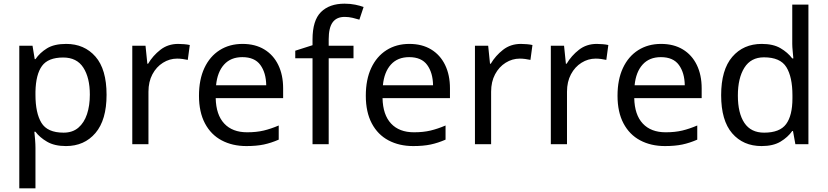

<svg xmlns="http://www.w3.org/2000/svg" viewBox="-20 -785 4505 1045"><path d="M340 -546Q439 -546 499.5 -477Q560 -408 560 -269Q560 -132 499.5 -61Q439 10 339 10Q277 10 236.5 -13.5Q196 -37 173 -68H167Q169 -51 171 -25Q173 1 173 20V240H85V-536H157L169 -463H173Q197 -498 236 -522Q275 -546 340 -546ZM324 -472Q242 -472 208.5 -426Q175 -380 173 -286V-269Q173 -170 205.5 -116.5Q238 -63 326 -63Q375 -63 406.5 -90Q438 -117 453.5 -163.5Q469 -210 469 -270Q469 -362 433.5 -417Q398 -472 324 -472Z M950 -546Q965 -546 982.5 -544.5Q1000 -543 1013 -540L1002 -459Q989 -462 973.5 -464Q958 -466 944 -466Q903 -466 867 -443.5Q831 -421 809.5 -380.5Q788 -340 788 -286V0H700V-536H772L782 -438H786Q812 -482 853 -514Q894 -546 950 -546Z M1300 -546Q1369 -546 1418.5 -516Q1468 -486 1494.5 -431.5Q1521 -377 1521 -304V-251H1154Q1156 -160 1200.5 -112.5Q1245 -65 1325 -65Q1376 -65 1415.5 -74.5Q1455 -84 1497 -102V-25Q1456 -7 1416 1.5Q1376 10 1321 10Q1245 10 1186.5 -21Q1128 -52 1095.5 -113.5Q1063 -175 1063 -264Q1063 -352 1092.5 -415Q1122 -478 1175.5 -512Q1229 -546 1300 -546ZM1299 -474Q1236 -474 1199.5 -433.5Q1163 -393 1156 -321H1429Q1428 -389 1397 -431.5Q1366 -474 1299 -474Z M1904 -468H1769V0H1681V-468H1587V-509L1681 -539V-570Q1681 -674 1727 -719.5Q1773 -765 1855 -765Q1887 -765 1913.5 -759.5Q1940 -754 1959 -747L1936 -678Q1920 -683 1899 -688Q1878 -693 1856 -693Q1812 -693 1790.5 -663.5Q1769 -634 1769 -571V-536H1904Z M2208 -546Q2277 -546 2326.5 -516Q2376 -486 2402.5 -431.5Q2429 -377 2429 -304V-251H2062Q2064 -160 2108.5 -112.5Q2153 -65 2233 -65Q2284 -65 2323.5 -74.5Q2363 -84 2405 -102V-25Q2364 -7 2324 1.5Q2284 10 2229 10Q2153 10 2094.5 -21Q2036 -52 2003.5 -113.5Q1971 -175 1971 -264Q1971 -352 2000.5 -415Q2030 -478 2083.5 -512Q2137 -546 2208 -546ZM2207 -474Q2144 -474 2107.5 -433.5Q2071 -393 2064 -321H2337Q2336 -389 2305 -431.5Q2274 -474 2207 -474Z M2815 -546Q2830 -546 2847.5 -544.5Q2865 -543 2878 -540L2867 -459Q2854 -462 2838.5 -464Q2823 -466 2809 -466Q2768 -466 2732 -443.5Q2696 -421 2674.5 -380.5Q2653 -340 2653 -286V0H2565V-536H2637L2647 -438H2651Q2677 -482 2718 -514Q2759 -546 2815 -546Z M3228 -546Q3243 -546 3260.5 -544.5Q3278 -543 3291 -540L3280 -459Q3267 -462 3251.5 -464Q3236 -466 3222 -466Q3181 -466 3145 -443.5Q3109 -421 3087.5 -380.5Q3066 -340 3066 -286V0H2978V-536H3050L3060 -438H3064Q3090 -482 3131 -514Q3172 -546 3228 -546Z M3578 -546Q3647 -546 3696.5 -516Q3746 -486 3772.5 -431.5Q3799 -377 3799 -304V-251H3432Q3434 -160 3478.5 -112.5Q3523 -65 3603 -65Q3654 -65 3693.5 -74.5Q3733 -84 3775 -102V-25Q3734 -7 3694 1.5Q3654 10 3599 10Q3523 10 3464.5 -21Q3406 -52 3373.5 -113.5Q3341 -175 3341 -264Q3341 -352 3370.5 -415Q3400 -478 3453.5 -512Q3507 -546 3578 -546ZM3577 -474Q3514 -474 3477.5 -433.5Q3441 -393 3434 -321H3707Q3706 -389 3675 -431.5Q3644 -474 3577 -474Z M4125 10Q4025 10 3965 -59.5Q3905 -129 3905 -267Q3905 -405 3965.5 -475.5Q4026 -546 4126 -546Q4188 -546 4227.5 -523Q4267 -500 4292 -467H4298Q4297 -480 4294.5 -505.5Q4292 -531 4292 -546V-760H4380V0H4309L4296 -72H4292Q4268 -38 4228 -14Q4188 10 4125 10ZM4139 -63Q4224 -63 4258.5 -109.5Q4293 -156 4293 -250V-266Q4293 -366 4260 -419.5Q4227 -473 4138 -473Q4067 -473 4031.5 -416.5Q3996 -360 3996 -265Q3996 -169 4031.5 -116Q4067 -63 4139 -63Z"/></svg>

Font: Noto Sans NKo
Style: Regular
Weight: 400
Designer: Monotype Design Team
Foundry: Monotype Imaging Inc.
Version: Version 2.003; ttfautohint (v1.8.4.7-5d5b)